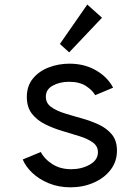

<svg xmlns="http://www.w3.org/2000/svg" viewBox="-20 -800 602 828"><path d="M284.2 7.8Q232.9 7.8 190.7 -9.5Q148.4 -26.9 119.4 -54.4Q90.3 -82 78.1 -112.3L156.2 -144.5Q169.4 -116.2 204.1 -93.3Q238.8 -70.3 287.1 -70.3Q332 -70.3 367.2 -90.1Q402.3 -109.9 402.3 -143.6Q402.3 -169.9 380.1 -185.8Q357.9 -201.7 323 -212.6Q288.1 -223.6 249 -235.1Q210 -246.6 175 -263.9Q140.1 -281.2 117.9 -309.3Q95.7 -337.4 95.7 -381.8Q95.7 -429.7 122.3 -461.7Q148.9 -493.7 190.9 -509.5Q232.9 -525.4 279.3 -525.4Q344.7 -525.4 394.5 -496.3Q444.3 -467.3 467.8 -421.9L390.6 -389.6Q378.4 -411.1 350.6 -429.2Q322.8 -447.3 277.3 -447.3Q238.8 -447.3 208.3 -431.2Q177.7 -415 177.7 -382.8Q177.7 -355.5 200 -339.1Q222.2 -322.8 257.1 -311.8Q292 -300.8 331.1 -290Q370.1 -279.3 405 -263.2Q439.9 -247.1 462.2 -220.5Q484.4 -193.8 484.4 -150.4Q484.4 -103 456.8 -67.4Q429.2 -31.7 383.5 -12Q337.9 7.8 284.2 7.8ZM278.3 -574.2 238.3 -610.4 356.4 -780.3 419.9 -723.6Z"/></svg>

Font: Reddit Mono
Style: Regular
Weight: 400
Monospace: yes
Designer: Stephen Hutchings
Foundry: Reddit
Version: Version 1.014; ttfautohint (v1.8.4.7-5d5b)